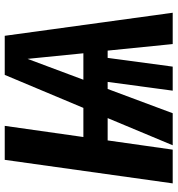

<svg xmlns="http://www.w3.org/2000/svg" viewBox="10 -742 732 791"><g transform="rotate(-90 375.5 -346.0)"><path d="M563 -268H533L497 0H398L434 -268H405L305 0H173L285 -268H193L155 0H16L113 -692H253L207 -368H327L463 -692H624L719 0H590ZM552 -368 529 -598 443 -368Z"/></g></svg>

Font: Fira Sans Compressed SemiBold
Style: Italic
Weight: 600
Width: 1
Italic angle: -8°
Designer: bBox Type GmbH & Carrois Corporate GbR & Edenspiekermann AG
Foundry: bBox Type GmbH & Carrois Corporate GbR & Edenspiekermann AG
Version: Version 4.301